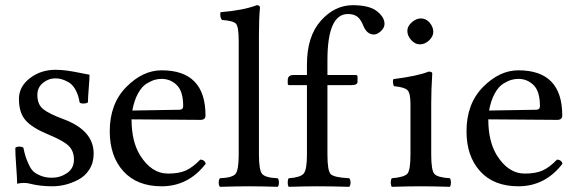

<svg xmlns="http://www.w3.org/2000/svg" viewBox="-20 -718 2221 740"><path d="M39 -148Q44 -153 56 -153Q64 -153 70 -149Q75 -126 78.5 -115Q82 -104 90.5 -85Q99 -66 109 -57Q119 -48 137.5 -40.5Q156 -33 180 -33Q212 -33 238.5 -51Q265 -69 265 -103Q265 -136 244.5 -156Q224 -176 163 -201Q103 -226 78 -255Q53 -284 53 -337Q53 -384 95 -416.5Q137 -449 194 -449Q217 -449 241 -445.5Q265 -442 291.5 -436.5Q318 -431 325 -430Q325 -414 322 -378Q319 -342 319 -324Q315 -319 301 -319Q291 -319 287 -323Q282 -353 270.5 -373Q259 -393 243.5 -401.5Q228 -410 216.5 -413Q205 -416 194 -416Q167 -416 145.5 -398.5Q124 -381 124 -352Q124 -315 147 -297Q170 -279 224 -259Q341 -216 341 -126Q341 -91 324.5 -65Q308 -39 282 -25.5Q256 -12 231 -6Q206 0 182 0Q133 0 91 -11Q84 -13 71 -13Q61 -13 46 -10Q46 -30 42.5 -76.5Q39 -123 39 -148Z M490 -292 671 -295Q686 -295 686 -309Q686 -366 661.5 -390Q637 -414 603 -414Q590 -414 577 -410.5Q564 -407 545.5 -396Q527 -385 512 -358Q497 -331 490 -292ZM603 0Q508 0 455.5 -58Q403 -116 403 -212Q403 -318 466.5 -382.5Q530 -447 603 -447Q772 -447 772 -273Q772 -256 753 -256L487 -258Q487 -174 519 -121Q563 -49 628 -49Q670 -49 696.5 -61Q723 -73 752 -103Q769 -102 773 -87Q706 0 603 0Z M900 -122V-559Q900 -614 890 -626Q880 -638 836 -641Q829 -647 829 -663Q829 -669 830 -671Q917 -678 970 -698Q982 -698 982 -688Q978 -648 978 -583V-122Q978 -62 990.5 -47.5Q1003 -33 1050 -31Q1055 -27 1055 -14Q1055 -2 1050 2Q986 0 940 0Q896 0 828 2Q823 -2 823 -14Q823 -27 828 -31Q875 -33 887.5 -47.5Q900 -62 900 -122Z M1242 -122Q1242 -60 1254.5 -47Q1267 -34 1326 -31Q1331 -26 1331 -14Q1331 -3 1326 2Q1256 0 1203 0Q1163 0 1093 2Q1089 -2 1089 -14Q1089 -27 1093 -31Q1137 -34 1150 -48.5Q1163 -63 1163 -122V-390H1094Q1089 -390 1089 -396V-409Q1089 -429 1112 -429H1163V-469Q1163 -578 1216.5 -638Q1270 -698 1340 -698Q1400 -698 1430 -677Q1462 -653 1462 -626Q1462 -611 1448 -598Q1434 -585 1421 -585Q1395 -585 1381 -617Q1371 -643 1357.5 -653.5Q1344 -664 1321 -664Q1242 -664 1242 -486V-429H1350Q1358 -429 1358 -423V-403Q1358 -390 1335 -390H1242Z M1550 -599Q1550 -617 1567 -632Q1584 -647 1602 -647Q1622 -647 1636 -630.5Q1650 -614 1650 -595Q1650 -578 1634 -562.5Q1618 -547 1598 -547Q1580 -547 1565 -563.5Q1550 -580 1550 -599ZM1642 -122Q1642 -62 1654 -48Q1666 -34 1714 -31Q1718 -25 1718 -14Q1718 -4 1714 2Q1646 0 1602 0Q1558 0 1490 2Q1486 -4 1486 -14Q1486 -25 1490 -31Q1538 -35 1550 -48.5Q1562 -62 1562 -122V-317Q1562 -359 1550.5 -370.5Q1539 -382 1498 -386Q1492 -402 1496 -413Q1590 -425 1632 -442Q1646 -442 1646 -435Q1642 -371 1642 -321Z M1865 -292 2046 -295Q2061 -295 2061 -309Q2061 -366 2036.5 -390Q2012 -414 1978 -414Q1965 -414 1952 -410.5Q1939 -407 1920.5 -396Q1902 -385 1887 -358Q1872 -331 1865 -292ZM1978 0Q1883 0 1830.5 -58Q1778 -116 1778 -212Q1778 -318 1841.5 -382.5Q1905 -447 1978 -447Q2147 -447 2147 -273Q2147 -256 2128 -256L1862 -258Q1862 -174 1894 -121Q1938 -49 2003 -49Q2045 -49 2071.5 -61Q2098 -73 2127 -103Q2144 -102 2148 -87Q2081 0 1978 0Z"/></svg>

Font: Triodion Unicode
Style: Normal
Weight: 400
Version: Version 1.1